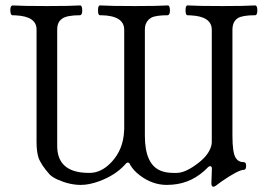

<svg xmlns="http://www.w3.org/2000/svg" viewBox="-20 -686 1022 726"><path d="M910.6 -58.6Q910.6 -43.9 902.3 -43.9Q881.8 -43.9 818.8 -0.5Q808.6 6.3 802.7 11.2Q792.5 20 786.6 20Q779.3 20 779.3 6.3L781.2 -47.4V-47.9Q781.2 -57.6 774.9 -57.6Q770 -57.6 766.6 -53.7Q709.5 5.9 632.3 12.2Q622.1 13.2 610.8 13.2Q556.2 13.2 508.8 -22.9Q485.4 -40.5 472.7 -62Q469.2 -71.3 463.4 -71.3Q458.5 -71.3 452.6 -63.5Q416.5 -23.4 354.5 -0.5Q316.9 13.2 285.6 13.2Q243.2 13.2 198.2 -6.8Q178.7 -15.6 168.5 -25.4Q134.8 -63 125.5 -90.3Q118.2 -112.8 118.2 -149.9V-574.7Q118.2 -624 40 -627.9Q33.7 -628.4 26.9 -628.4Q19.5 -628.4 19 -647Q19 -664.1 26.9 -665.5Q64.5 -663.1 157.7 -663.1Q246.6 -663.1 283.2 -665.5Q290.5 -665.5 291 -647Q291 -629.9 283.2 -628.4Q233.4 -628.4 215.3 -615.7Q209 -611.3 204.6 -605.5Q196.3 -593.3 196.3 -574.7V-134.3Q196.3 -44.4 289.6 -33.7Q303.2 -32.2 318.8 -32.2Q362.8 -32.2 400.9 -72.3Q445.8 -119.6 449.2 -189.9Q449.7 -195.3 449.7 -200.2V-573.2Q449.7 -626.5 363.8 -628.4H357.9Q350.6 -628.4 350.6 -647Q350.6 -665.5 357.9 -665.5Q395.5 -663.1 490.7 -663.1Q578.1 -663.1 614.7 -665.5Q622.1 -665.5 622.6 -647Q622.6 -629.9 614.7 -628.4Q569.3 -628.4 551.8 -619.1L542.5 -612.3L535.6 -604L530.3 -592.8Q527.8 -584 527.8 -573.2V-172.4Q527.8 -64.9 587.4 -40.5Q607.9 -32.2 636.7 -32.2H647.9Q678.2 -32.2 720.2 -62.5Q767.6 -95.7 778.3 -132.8Q780.8 -141.1 780.8 -148.9V-573.2Q780.8 -624 701.2 -627.9L689 -628.4Q681.6 -628.4 681.6 -647Q681.6 -665.5 689 -665.5Q726.1 -663.1 822.8 -663.1Q906.2 -663.1 944.3 -665.5Q953.1 -665.5 953.1 -647Q953.1 -628.4 944.3 -628.4Q896.5 -628.4 878.9 -617.2Q858.9 -604 858.9 -573.2V-172.4Q858.9 -107.9 871.6 -88.4Q881.8 -72.8 902.3 -72.8Q910.6 -72.8 910.6 -58.6Z"/></svg>

Font: Junicode
Style: Regular
Weight: 400
Designer: Peter S. Baker
Foundry: Briery Creek Software
Version: Version 0.7.2